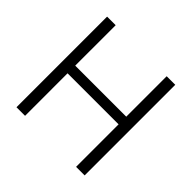

<svg xmlns="http://www.w3.org/2000/svg" viewBox="-178 -909 1090 1090"><g transform="rotate(45 366.5 -364.0)"><path d="M92.8 0V-727.5H161.6V-402.8H571.3V-727.5H640.1V0H571.3V-341.3H161.6V0Z"/></g></svg>

Font: Inter 17pt Light
Style: Regular
Weight: 300
Version: Version 4.001;git-66647c0bb